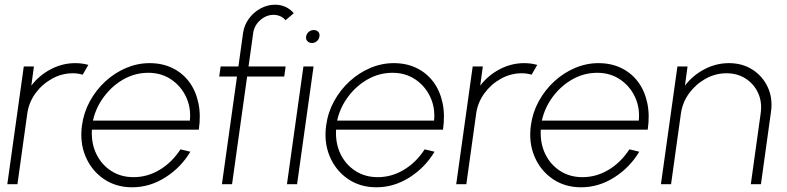

<svg xmlns="http://www.w3.org/2000/svg" viewBox="-20 -782 3339 815"><path d="M11 0 81 -500H124L113 -418.5Q146 -462 195.5 -488Q245 -514 299.5 -514Q329 -514 355 -506.5L331 -465Q310.5 -471 289.5 -471Q242.5 -471 201 -448Q159.5 -425 131.2 -386.8Q103 -348.5 96 -301.5L54 0Z M541 13Q472 13 420.2 -22.5Q368.5 -58 343.2 -117.8Q318 -177.5 328 -250Q335.5 -305 361.8 -352.8Q388 -400.5 427.5 -436.8Q467 -473 515.2 -493.5Q563.5 -514 615 -514Q669 -514 711.8 -493.2Q754.5 -472.5 782.8 -434.8Q811 -397 822 -345.2Q833 -293.5 824 -231.5H370Q367 -173.5 389 -128.2Q411 -83 452 -56.5Q493 -30 547 -30Q606 -30 658.2 -61.5Q710.5 -93 746 -148L788 -138Q748.5 -71.5 682.2 -29.2Q616 13 541 13ZM374.5 -270H786Q791.5 -324.5 769.8 -370.8Q748 -417 706.2 -445Q664.5 -473 609.5 -473Q554 -473 505.2 -445.8Q456.5 -418.5 421.8 -372.2Q387 -326 374.5 -270Z M1055 -643.5 1035 -500H1192.5L1186.5 -457H1029L965 0H922L986 -457H910.5L916.5 -500H992L1012 -643.5Q1017 -676.5 1036.8 -703.2Q1056.5 -730 1085.8 -746Q1115 -762 1147.5 -762Q1171.5 -762 1191.8 -752.8Q1212 -743.5 1227 -726L1192 -696Q1183.5 -707 1170 -713Q1156.5 -719 1141.5 -719Q1110.5 -719 1085.2 -697Q1060 -675 1055 -643.5Z M1268 -500H1311L1241 0H1198ZM1304.5 -599.5Q1292.5 -599.5 1285 -607.2Q1277.5 -615 1279.5 -627Q1281.5 -639.5 1290.8 -647Q1300 -654.5 1312 -654.5Q1323.5 -654.5 1330.8 -647Q1338 -639.5 1336 -627.5Q1334 -615 1325 -607.2Q1316 -599.5 1304.5 -599.5Z M1577.5 13Q1508.5 13 1456.8 -22.5Q1405 -58 1379.8 -117.8Q1354.5 -177.5 1364.5 -250Q1372 -305 1398.2 -352.8Q1424.5 -400.5 1464 -436.8Q1503.5 -473 1551.8 -493.5Q1600 -514 1651.5 -514Q1705.5 -514 1748.2 -493.2Q1791 -472.5 1819.2 -434.8Q1847.5 -397 1858.5 -345.2Q1869.5 -293.5 1860.5 -231.5H1406.5Q1403.5 -173.5 1425.5 -128.2Q1447.5 -83 1488.5 -56.5Q1529.5 -30 1583.5 -30Q1642.5 -30 1694.8 -61.5Q1747 -93 1782.5 -148L1824.5 -138Q1785 -71.5 1718.8 -29.2Q1652.5 13 1577.5 13ZM1411 -270H1822.5Q1828 -324.5 1806.2 -370.8Q1784.5 -417 1742.8 -445Q1701 -473 1646 -473Q1590.5 -473 1541.8 -445.8Q1493 -418.5 1458.2 -372.2Q1423.5 -326 1411 -270Z M1916.5 0 1986.5 -500H2029.5L2018.5 -418.5Q2051.5 -462 2101 -488Q2150.5 -514 2205 -514Q2234.5 -514 2260.5 -506.5L2236.5 -465Q2216 -471 2195 -471Q2148 -471 2106.5 -448Q2065 -425 2036.8 -386.8Q2008.5 -348.5 2001.5 -301.5L1959.5 0Z M2446.5 13Q2377.5 13 2325.8 -22.5Q2274 -58 2248.8 -117.8Q2223.5 -177.5 2233.5 -250Q2241 -305 2267.2 -352.8Q2293.5 -400.5 2333 -436.8Q2372.5 -473 2420.8 -493.5Q2469 -514 2520.5 -514Q2574.5 -514 2617.2 -493.2Q2660 -472.5 2688.2 -434.8Q2716.5 -397 2727.5 -345.2Q2738.5 -293.5 2729.5 -231.5H2275.5Q2272.5 -173.5 2294.5 -128.2Q2316.5 -83 2357.5 -56.5Q2398.5 -30 2452.5 -30Q2511.5 -30 2563.8 -61.5Q2616 -93 2651.5 -148L2693.5 -138Q2654 -71.5 2587.8 -29.2Q2521.5 13 2446.5 13ZM2280 -270H2691.5Q2697 -324.5 2675.2 -370.8Q2653.5 -417 2611.8 -445Q2570 -473 2515 -473Q2459.5 -473 2410.8 -445.8Q2362 -418.5 2327.2 -372.2Q2292.5 -326 2280 -270Z M3252.5 -306 3210 0H3167L3209 -301.5Q3215.5 -348.5 3198.2 -386.8Q3181 -425 3145.8 -448Q3110.5 -471 3064 -471Q3017 -471 2975.5 -448Q2934 -425 2905.8 -386.8Q2877.5 -348.5 2870.5 -301.5L2828.5 0H2785.5L2855.5 -500H2898.5L2887.5 -418.5Q2920.5 -462 2970 -488Q3019.5 -514 3074 -514Q3131.5 -514 3174.8 -486Q3218 -458 3239.5 -410.8Q3261 -363.5 3252.5 -306Z"/></svg>

Font: Urbanist ExtraLight
Style: Italic
Weight: 250
Version: Version 1.303